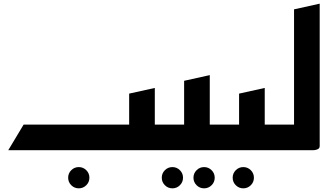

<svg xmlns="http://www.w3.org/2000/svg" viewBox="-20 -820 1790 1048"><path d="M410 208Q386 208 369 191Q352 174 352 150Q352 126 369 109Q386 92 410 92Q434 92 451 109Q468 126 468 150Q468 174 451 191Q434 208 410 208Z M25 0 109 -140H685V-309L825 -340V-140H945V0H789Q787 0 786 0Q785 0 785 0Z M1094 208Q1070 208 1053 191Q1036 174 1036 150Q1036 126 1053 109Q1070 92 1094 92Q1118 92 1135 109Q1152 126 1152 150Q1152 174 1135 191Q1118 208 1094 208ZM921 208Q897 208 880 191Q863 174 863 150Q863 126 880 109Q897 92 921 92Q945 92 962 109Q979 126 979 150Q979 174 962 191Q945 208 921 208Z M905 0V-140H985V-379L1125 -410V-140H1245V0H1089Q1087 0 1086 0Q1085 0 1085 0Z M1308 208Q1284 208 1267 191Q1250 174 1250 150Q1250 126 1267 109Q1284 92 1308 92Q1332 92 1349 109Q1366 126 1366 150Q1366 174 1349 191Q1332 208 1308 208Z M1205 0V-140H1285V-309L1425 -340V-140H1545V0H1389Q1387 0 1386 0Q1385 0 1385 0Z M1505 0V-140H1585V-769L1725 -800V-23Q1725 -11 1715 -6Q1705 -1 1695 -0.5Q1685 0 1685 0Z"/></svg>

Font: Reem Kufi Ink
Style: Bold
Weight: 700
Designer: Khaled Hosny
Version: Version 1.002